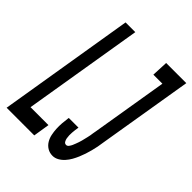

<svg xmlns="http://www.w3.org/2000/svg" viewBox="-233 -852 977 977"><g transform="rotate(45 255.0 -363.5)"><path d="M-24 0 97 -735H167L60 -88H189L175 0ZM314 8Q293 8 276.5 -2Q260 -12 250 -28.5Q240 -45 236 -64.5Q232 -84 231 -103.5Q230 -123 231.5 -143.5Q233 -164 236 -185L237 -187H306V-186Q304 -176 303 -166Q302 -156 301 -146Q300 -136 300.5 -126Q301 -116 302.5 -106.5Q304 -97 309 -88.5Q314 -80 324 -80Q332 -80 338 -88Q344 -96 347.5 -104Q351 -112 354 -120Q357 -128 360 -136.5Q363 -145 365 -153Q367 -161 369 -169.5Q371 -178 373 -186Q375 -194 376.5 -202.5Q378 -211 379 -219.5Q380 -228 382 -236L450 -647H385L389 -735H534L449 -222Q447 -205 443.5 -188Q440 -171 435.5 -153.5Q431 -136 425.5 -119.5Q420 -103 413 -86.5Q406 -70 397 -54Q388 -38 375.5 -24Q363 -10 347 -1Q331 8 314 8Z"/></g></svg>

Font: Iosevka Term Curly SmBd Obl
Style: Regular
Weight: 600
Italic angle: -9°
Designer: Belleve Invis
Foundry: Belleve Invis
Version: Version 32.3.0